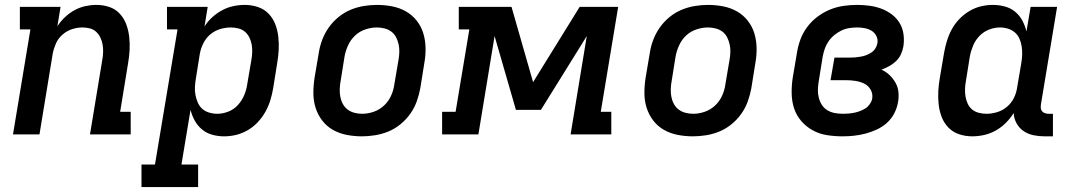

<svg xmlns="http://www.w3.org/2000/svg" viewBox="-20 -548 4390 783"><path d="M33 0 104 -428H61V-520H227L214 -441Q227 -461 245 -478Q263 -495 284 -506.5Q305 -518 328 -523Q351 -528 373 -528Q401 -528 426 -519.5Q451 -511 468.5 -492Q486 -473 495 -448.5Q504 -424 507 -397.5Q510 -371 508.5 -343.5Q507 -316 502 -288L470 -92H513V0H347L397 -303Q400 -319 400.5 -335Q401 -351 398.5 -366Q396 -381 389.5 -394.5Q383 -408 372.5 -418Q362 -428 347 -432Q332 -436 316 -436Q295 -436 273.5 -429Q252 -422 234.5 -406.5Q217 -391 208 -370.5Q199 -350 195 -329L141 0Z M557 215V123H612L704 -428H661V-520H827L814 -440Q827 -461 846 -478Q865 -495 886.5 -506.5Q908 -518 931.5 -523Q955 -528 978 -528Q1006 -528 1031.5 -519.5Q1057 -511 1075 -492.5Q1093 -474 1102.5 -449.5Q1112 -425 1115 -398Q1118 -371 1116.5 -343.5Q1115 -316 1110 -288L1094 -188Q1090 -164 1082.5 -139.5Q1075 -115 1062.5 -92.5Q1050 -70 1032 -50.5Q1014 -31 991 -17.5Q968 -4 943.5 2Q919 8 894 8Q869 8 845.5 1.5Q822 -5 804 -20Q786 -35 774.5 -55.5Q763 -76 757 -100L720 123H788V215ZM866 -84Q889 -84 911.5 -93Q934 -102 950 -119.5Q966 -137 975.5 -159Q985 -181 988 -203L1005 -303Q1008 -319 1008.5 -335Q1009 -351 1006.5 -366Q1004 -381 997 -395Q990 -409 979 -418.5Q968 -428 952.5 -432Q937 -436 921 -436Q900 -436 878 -429.5Q856 -423 838 -408Q820 -393 809.5 -372Q799 -351 795 -329L779 -229Q776 -212 775 -194.5Q774 -177 777 -161Q780 -145 786.5 -130Q793 -115 804.5 -104.5Q816 -94 832.5 -89Q849 -84 866 -84Z M1456 8Q1424 8 1393.5 2Q1363 -4 1337.5 -18.5Q1312 -33 1294 -56.5Q1276 -80 1267 -108.5Q1258 -137 1258 -168.5Q1258 -200 1263 -232L1280 -332Q1284 -359 1294 -385.5Q1304 -412 1320.5 -435.5Q1337 -459 1360 -478Q1383 -497 1409.5 -508Q1436 -519 1463.5 -523.5Q1491 -528 1517 -528Q1549 -528 1579.5 -522Q1610 -516 1635.5 -501.5Q1661 -487 1679.5 -463.5Q1698 -440 1706.5 -411.5Q1715 -383 1715.5 -351.5Q1716 -320 1710 -288L1694 -188Q1689 -161 1679.5 -134.5Q1670 -108 1653.5 -84.5Q1637 -61 1614 -42Q1591 -23 1564.5 -12Q1538 -1 1510 3.5Q1482 8 1456 8ZM1457 -84Q1480 -84 1503.5 -92Q1527 -100 1545.5 -117Q1564 -134 1574.5 -157Q1585 -180 1588 -203L1605 -303Q1608 -319 1608.5 -335.5Q1609 -352 1605.5 -367.5Q1602 -383 1595 -396.5Q1588 -410 1576 -419Q1564 -428 1548.5 -432Q1533 -436 1517 -436Q1494 -436 1470 -428Q1446 -420 1428 -403Q1410 -386 1399.5 -363Q1389 -340 1385 -317L1369 -217Q1366 -201 1365.5 -184.5Q1365 -168 1368 -152.5Q1371 -137 1378.5 -123.5Q1386 -110 1398 -101Q1410 -92 1425.5 -88Q1441 -84 1457 -84Z M1783 0V-92H1838L1894 -428H1851V-520H2066L2154 -213L2344 -520H2501L2430 -92H2473V0H2307L2373 -401L2186 -100H2084L1997 -401L1931 0Z M2806 8Q2774 8 2743.5 2Q2713 -4 2687.5 -18.5Q2662 -33 2644 -56.5Q2626 -80 2617 -108.5Q2608 -137 2608 -168.5Q2608 -200 2613 -232L2630 -332Q2634 -359 2644 -385.5Q2654 -412 2670.5 -435.5Q2687 -459 2710 -478Q2733 -497 2759.5 -508Q2786 -519 2813.5 -523.5Q2841 -528 2867 -528Q2899 -528 2929.5 -522Q2960 -516 2985.5 -501.5Q3011 -487 3029.5 -463.5Q3048 -440 3056.5 -411.5Q3065 -383 3065.5 -351.5Q3066 -320 3060 -288L3044 -188Q3039 -161 3029.5 -134.5Q3020 -108 3003.5 -84.5Q2987 -61 2964 -42Q2941 -23 2914.5 -12Q2888 -1 2860 3.5Q2832 8 2806 8ZM2807 -84Q2830 -84 2853.5 -92Q2877 -100 2895.5 -117Q2914 -134 2924.5 -157Q2935 -180 2938 -203L2955 -303Q2958 -319 2958.5 -335.5Q2959 -352 2955.5 -367.5Q2952 -383 2945 -396.5Q2938 -410 2926 -419Q2914 -428 2898.5 -432Q2883 -436 2867 -436Q2844 -436 2820 -428Q2796 -420 2778 -403Q2760 -386 2749.5 -363Q2739 -340 2735 -317L2719 -217Q2716 -201 2715.5 -184.5Q2715 -168 2718 -152.5Q2721 -137 2728.5 -123.5Q2736 -110 2748 -101Q2760 -92 2775.5 -88Q2791 -84 2807 -84Z M3416 8Q3383 8 3352 3Q3321 -2 3294.5 -16.5Q3268 -31 3248 -54Q3228 -77 3218.5 -106Q3209 -135 3208.5 -167.5Q3208 -200 3213 -232L3230 -332Q3234 -359 3244 -386.5Q3254 -414 3272 -438Q3290 -462 3314 -480Q3338 -498 3365 -509Q3392 -520 3420 -524Q3448 -528 3475 -528Q3501 -528 3526.5 -524.5Q3552 -521 3574.5 -512.5Q3597 -504 3616.5 -489.5Q3636 -475 3648.5 -454.5Q3661 -434 3664.5 -409Q3668 -384 3664 -358Q3661 -342 3654 -326.5Q3647 -311 3634.5 -299Q3622 -287 3606.5 -278.5Q3591 -270 3575 -264Q3594 -255 3608 -241.5Q3622 -228 3632 -210.5Q3642 -193 3644 -172Q3646 -151 3642 -130Q3638 -107 3626.5 -85Q3615 -63 3596.5 -46.5Q3578 -30 3555 -19.5Q3532 -9 3509 -3Q3486 3 3462.5 5.5Q3439 8 3416 8ZM3418 -84Q3430 -84 3441.5 -85Q3453 -86 3465 -88.5Q3477 -91 3488.5 -95.5Q3500 -100 3510 -106.5Q3520 -113 3527.5 -124Q3535 -135 3537 -146Q3540 -166 3530.5 -182.5Q3521 -199 3504.5 -207Q3488 -215 3469 -218Q3450 -221 3430 -221H3367L3383 -313H3446Q3457 -313 3468 -314Q3479 -315 3490.5 -317Q3502 -319 3512.5 -323Q3523 -327 3533 -333.5Q3543 -340 3549.5 -350Q3556 -360 3558 -371Q3561 -387 3554 -401Q3547 -415 3534.5 -422.5Q3522 -430 3507 -433Q3492 -436 3476 -436Q3460 -436 3443.5 -433.5Q3427 -431 3411.5 -423.5Q3396 -416 3382.5 -405Q3369 -394 3359 -379.5Q3349 -365 3343.5 -349Q3338 -333 3335 -317L3319 -217Q3316 -200 3315.5 -183Q3315 -166 3319 -150Q3323 -134 3331.5 -120.5Q3340 -107 3354 -98.5Q3368 -90 3384.5 -87Q3401 -84 3418 -84Z M3945 8Q3917 8 3891.5 -0.5Q3866 -9 3848 -27.5Q3830 -46 3820.5 -70.5Q3811 -95 3808 -122Q3805 -149 3806.5 -176.5Q3808 -204 3813 -232L3830 -332Q3834 -356 3841.5 -380.5Q3849 -405 3861 -427.5Q3873 -450 3891.5 -469.5Q3910 -489 3932.5 -502.5Q3955 -516 3979.5 -522Q4004 -528 4029 -528Q4054 -528 4078 -521.5Q4102 -515 4120 -500Q4138 -485 4149 -464.5Q4160 -444 4166 -420L4183 -520H4291L4225 -122Q4224 -114 4224.5 -107Q4225 -100 4229.5 -94.5Q4234 -89 4241.5 -86.5Q4249 -84 4256 -84H4274V8H4240Q4217 8 4195 3.5Q4173 -1 4155 -13Q4137 -25 4126 -44.5Q4115 -64 4114 -87Q4100 -65 4081.5 -46.5Q4063 -28 4040.5 -15.5Q4018 -3 3993.5 2.5Q3969 8 3945 8ZM4003 -84Q4024 -84 4046 -90.5Q4068 -97 4086 -112Q4104 -127 4114.5 -148Q4125 -169 4128 -191L4145 -291Q4148 -308 4148.5 -325.5Q4149 -343 4146.5 -359Q4144 -375 4137.5 -390Q4131 -405 4119 -415.5Q4107 -426 4091 -431Q4075 -436 4058 -436Q4035 -436 4012.5 -427Q3990 -418 3973.5 -400.5Q3957 -383 3948 -361Q3939 -339 3935 -317L3919 -217Q3916 -201 3915.5 -185Q3915 -169 3917.5 -154Q3920 -139 3926.5 -125Q3933 -111 3944.5 -101.5Q3956 -92 3971.5 -88Q3987 -84 4003 -84Z"/></svg>

Font: Iosevka Etoile Semibold
Style: Italic
Weight: 600
Italic angle: -9°
Designer: Belleve Invis
Foundry: Belleve Invis
Version: Version 22.1.2; ttfautohint (v1.8.4)